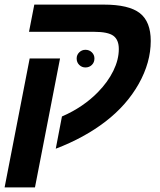

<svg xmlns="http://www.w3.org/2000/svg" viewBox="-22 -626 696 834"><path d="M580.6 -261.7Q528.3 -168.9 436.3 -98.1Q344.2 -27.3 220.2 20L247.1 -120.1Q293.5 -140.1 333.3 -167.2Q373 -194.3 403.8 -226.1Q446.3 -269.5 470.2 -318.1Q494.1 -366.7 494.1 -413.1Q494.1 -453.1 470.5 -470.5Q446.8 -487.8 387.2 -487.8H104L127 -606H429.2Q537.6 -606 585.2 -569.1Q632.8 -532.2 632.8 -448.2Q632.8 -354.5 580.6 -261.7ZM238.8 -372.1 129.9 188H-2L106.9 -372.1ZM311 -372.1Q311 -387.7 322.3 -398.7Q333.5 -409.7 349.1 -409.7Q365.7 -409.7 377 -398.7Q388.2 -387.7 388.2 -372.1Q388.2 -355 377 -344Q365.7 -333 349.1 -333Q333.5 -333 322.3 -344Q311 -355 311 -372.1Z"/></svg>

Font: Arimo
Style: Bold Italic
Weight: 700
Italic angle: -12°
Designer: Steve Matteson
Foundry: Monotype Imaging Inc.
Version: Version 1.33